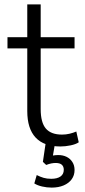

<svg xmlns="http://www.w3.org/2000/svg" viewBox="-20 -658 386 873"><path d="M255 8Q180 8 142 -32.5Q104 -73 104 -153V-438H14V-489H104V-638H165V-489H319V-438H165V-162Q165 -101 188.5 -73.5Q212 -46 262 -46Q280 -46 296.5 -50Q313 -54 327 -60L338 -11Q325 -2 301 3Q277 8 255 8ZM215 195Q193 195 171.5 190Q150 185 136 176L147 138Q163 146 178 150.5Q193 155 213 155Q240 155 255 144.5Q270 134 270 114Q270 99 261 91Q252 83 233 83Q224 83 213.5 85Q203 87 190 92L175 78L189 -17H232L219 59L199 55Q209 51 221.5 49Q234 47 245 47Q266 47 282.5 55Q299 63 309 78.5Q319 94 319 115Q319 139 306 157Q293 175 269.5 185Q246 195 215 195Z"/></svg>

Font: Nunito Sans 10pt SemiCondensed Light
Style: Regular
Weight: 300
Width: 4
Designer: Vernon Adams
Foundry: Vernon Adams
Version: Version 3.101;gftools[0.9.27]